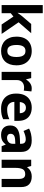

<svg xmlns="http://www.w3.org/2000/svg" viewBox="1349 -2149 810 3548"><g transform="rotate(90 1754.0 -375.0)"><path d="M224.5 -422.8Q224.5 -395.8 222 -360.7Q219.6 -325.5 216.2 -297.4H220.2Q227.4 -307.8 238.2 -323.1Q249 -338.4 260.6 -354.2Q272.1 -370 281.1 -380.6L423.5 -546.4H593.6L391.8 -313.7L606.7 0H432.4L286.1 -218.3L224.5 -168.9V0H73.4V-760H224.5Z M1187.2 -274.5Q1187.2 -206.3 1168.8 -153.2Q1150.4 -100.2 1115.8 -63.9Q1081.1 -27.6 1031.9 -8.8Q982.6 10 920.8 10Q863.5 10 815.1 -8.8Q766.8 -27.6 731.6 -63.9Q696.5 -100.2 676.8 -153.2Q657.1 -206.3 657.1 -274.5Q657.1 -365.3 689.2 -428Q721.3 -490.8 781 -523.6Q840.7 -556.4 923.8 -556.4Q1001 -556.4 1060.2 -523.6Q1119.4 -490.8 1153.3 -428Q1187.2 -365.3 1187.2 -274.5ZM810.9 -274.5Q810.9 -221.3 822.2 -183Q833.5 -144.7 858.5 -124.9Q883.4 -105.1 922.8 -105.1Q962.1 -105.1 986.4 -124.9Q1010.8 -144.7 1022.1 -183Q1033.4 -221.3 1033.4 -274.5Q1033.4 -328.1 1021.9 -365.2Q1010.4 -402.3 985.9 -421.6Q961.5 -440.9 921.8 -440.9Q863.6 -440.9 837.2 -397.9Q810.9 -354.8 810.9 -274.5Z M1609.7 -556.4Q1625.3 -556.4 1642.5 -554.6Q1659.7 -552.8 1669.6 -550.4L1654.9 -409Q1643.8 -411.4 1628.9 -413.4Q1614 -415.4 1592.7 -415.4Q1569.6 -415.4 1546.2 -408.2Q1522.8 -401 1502.9 -385.1Q1483 -369.2 1471.1 -342.9Q1459.2 -316.6 1459.2 -277.5V0H1308.4V-546.4H1423.1L1445.3 -454.5H1452.4Q1468.1 -482.6 1492.1 -505.9Q1516.1 -529.2 1546.2 -542.8Q1576.3 -556.4 1609.7 -556.4Z M1968 -556.4Q2044.4 -556.4 2099.3 -527.6Q2154.3 -498.8 2183.9 -443.4Q2213.4 -388 2213.4 -307.7V-235.1H1862.3Q1864.3 -173.4 1900.3 -137.8Q1936.2 -102.2 2002.8 -102.2Q2054.4 -102.2 2096 -112Q2137.7 -121.8 2182.1 -142.3V-28.7Q2141.7 -8.8 2097.1 0.6Q2052.6 10 1987.2 10Q1906.3 10 1843.6 -20.1Q1780.8 -50.2 1744.9 -112.6Q1709.1 -175 1709.1 -269.5Q1709.1 -364.8 1741.6 -428.4Q1774.2 -492 1832.6 -524.2Q1890.9 -556.4 1968 -556.4ZM1971.9 -449Q1926.6 -449 1898.6 -420.4Q1870.7 -391.8 1865.5 -335.6H2072Q2072 -368.8 2060.8 -394Q2049.5 -419.1 2027.4 -434.1Q2005.3 -449 1971.9 -449Z M2576.3 -556Q2678.6 -556 2732.9 -507.5Q2787.2 -459 2787.2 -363.8V0H2681.7L2652.5 -74.2H2648.5Q2625.5 -45.2 2601 -26.3Q2576.5 -7.4 2544.7 1.3Q2512.9 10 2467.3 10Q2419.3 10 2381.1 -8.5Q2342.9 -27.1 2320.9 -65Q2298.9 -102.9 2298.9 -161.2Q2298.9 -246.7 2361 -289.9Q2423.1 -333.1 2545.5 -337.7L2637.1 -340.7V-358.1Q2637.1 -406.7 2614.8 -426.3Q2592.6 -445.9 2553 -445.9Q2516.5 -445.9 2477.3 -434Q2438 -422.2 2400.2 -404.9L2356.1 -507.5Q2399 -530.2 2454.6 -543.1Q2510.3 -556 2576.3 -556ZM2579.7 -250.5Q2509 -247.7 2480.9 -226.7Q2452.7 -205.7 2452.7 -167.5Q2452.7 -132.9 2472.6 -116.5Q2492.5 -100 2524.5 -100Q2572.4 -100 2604.9 -128.1Q2637.4 -156.1 2637.4 -207.9V-252.8Z M3243.1 -556.4Q3333 -556.4 3385 -509Q3437.1 -461.6 3437.1 -355.6V0H3286.6V-318Q3286.6 -376.9 3265.5 -406.4Q3244.3 -436 3199 -436Q3131.3 -436 3106.8 -389.6Q3082.2 -343.2 3082.2 -256V0H2931.4V-546.4H3046.8L3067.9 -473.4H3074.1Q3092.1 -500.2 3117.4 -518.7Q3142.7 -537.2 3174.3 -546.8Q3206 -556.4 3243.1 -556.4Z"/></g></svg>

Font: Noto Sans Khmer UI
Style: Regular
Weight: 400
Designer: Danh Hong and the Monotype Design Team
Foundry: Monotype Imaging Inc.
Version: Version 2.002